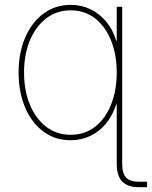

<svg xmlns="http://www.w3.org/2000/svg" viewBox="-20 -567 626 791"><path d="M550.8 204.1Q505.9 204.1 483.4 180.7Q460.9 157.2 460.9 107.4V-141.6H483.4V107.4Q483.4 147.5 499.5 164.6Q515.6 181.6 550.8 181.6Q557.1 181.6 566.9 181.6Q576.7 181.6 585.9 181.6V204.1Q577.6 204.1 567.6 204.1Q557.6 204.1 550.8 204.1ZM271 10.7Q206.5 10.7 158.2 -25.4Q109.9 -61.5 83.3 -124.8Q56.6 -188 56.6 -268.6Q56.6 -348.6 83.5 -411.6Q110.4 -474.6 158.7 -510.7Q207 -546.9 271 -546.9Q315.9 -546.9 353.3 -528.6Q390.6 -510.3 418.2 -477.1Q445.8 -443.8 458.5 -399.4H460.9V-539.1H483.4V0H460.9V-136.7H458.5Q444.8 -92.8 417.7 -59.3Q390.6 -25.9 353.3 -7.6Q315.9 10.7 271 10.7ZM271 -11.7Q329.6 -11.7 372.1 -45.2Q414.6 -78.6 437.7 -136.5Q460.9 -194.3 460.9 -268.6Q460.9 -342.3 437.5 -400.1Q414.1 -458 371.6 -491.2Q329.1 -524.4 271 -524.4Q213.4 -524.4 170.2 -491.2Q127 -458 103 -400.1Q79.1 -342.3 79.1 -268.6Q79.1 -194.3 102.8 -136.5Q126.5 -78.6 169.7 -45.2Q212.9 -11.7 271 -11.7Z"/></svg>

Font: Inter 18pt Thin
Style: Regular
Weight: 250
Designer: Rasmus Andersson
Foundry: rsms
Version: Version 4.001;git-66647c0bb